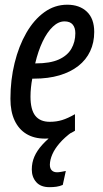

<svg xmlns="http://www.w3.org/2000/svg" viewBox="-20 -567 428 799"><path d="M186 211.9Q149.4 211.9 130.9 190.9Q112.3 169.9 112.3 138.2Q112.3 109.9 123 85Q133.8 60.1 155.5 35.9Q177.2 11.7 210.9 -13.7L280.8 -18.6Q248 5.4 227.8 29.1Q207.5 52.7 197.8 75.2Q188 97.7 187.5 118.2Q187.5 133.8 195.3 141.8Q203.1 149.9 217.3 149.9Q224.6 149.9 234.1 148.2Q243.7 146.5 253.9 144.5L241.2 202.6Q228.5 208 214.8 210Q201.2 211.9 186 211.9ZM167 9.8Q122.1 9.8 90.1 -9.5Q58.1 -28.8 40.8 -65.7Q23.4 -102.5 23.4 -155.8Q23.4 -234.4 40.8 -304.9Q58.1 -375.5 89.6 -430.2Q121.1 -484.9 164.3 -516.1Q207.5 -547.4 259.8 -547.4Q311 -547.4 341.6 -518.3Q372.1 -489.3 372.1 -434.1Q372.1 -389.6 355.2 -353.8Q338.4 -317.9 305.9 -292.5Q273.4 -267.1 227.1 -253.4Q180.7 -239.7 121.6 -239.7H114.3Q110.8 -221.7 108.9 -202.9Q106.9 -184.1 106.9 -165.5Q106.9 -110.4 127 -85.2Q147 -60.1 187 -60.1Q214.8 -60.1 238.5 -67.4Q262.2 -74.7 292 -91.8V-22.9Q264.2 -5.4 233.2 2.2Q202.1 9.8 167 9.8ZM126.5 -303.2H129.4Q188.5 -303.2 224.4 -319.3Q260.3 -335.4 276.9 -364Q293.5 -392.6 293.5 -428.7Q293.5 -451.7 282.5 -464.8Q271.5 -478 248.5 -478Q223.1 -478 199.7 -455.8Q176.3 -433.6 157.5 -394.3Q138.7 -355 126.5 -303.2Z"/></svg>

Font: Open Sans Condensed Medium
Style: Italic
Weight: 500
Width: 3
Italic angle: -12°
Designer: Monotype Design Team
Foundry: Monotype Imaging Inc.
Version: Version 3.000